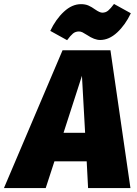

<svg xmlns="http://www.w3.org/2000/svg" viewBox="-83 -950 692 970"><path d="M362 0 355 -135H192L148 0H-63L233 -696H475L576 0ZM238 -279H347L331 -567ZM357 -773Q343 -782 334 -786.5Q325 -791 316 -791Q298 -791 285.5 -780.5Q273 -770 256 -747L171 -794Q199 -853 240 -891Q281 -929 326 -929Q348 -929 364 -922Q380 -915 398 -902Q421 -886 434 -886Q451 -886 463.5 -896.5Q476 -907 493 -930L578 -883Q550 -824 509 -786Q468 -748 423 -748Q394 -748 357 -773Z"/></svg>

Font: Fira Sans Black
Style: Italic
Weight: 900
Italic angle: -8°
Designer: Carrois Corporate & Edenspiekermann AG
Foundry: Carrois Corporate GbR & Edenspiekermann AG
Version: Version 4.203